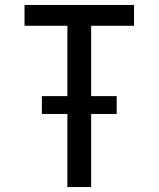

<svg xmlns="http://www.w3.org/2000/svg" viewBox="-20 -755 640 775"><path d="M252 0V-295H149V-367H252V-651H79V-735H521V-651H348V-367H451V-295H348V0Z"/></svg>

Font: Iosevka Medium Extended
Style: Regular
Weight: 500
Width: 7
Monospace: yes
Designer: Belleve Invis
Foundry: Belleve Invis
Version: Version 32.5.0; ttfautohint (v1.8.4)